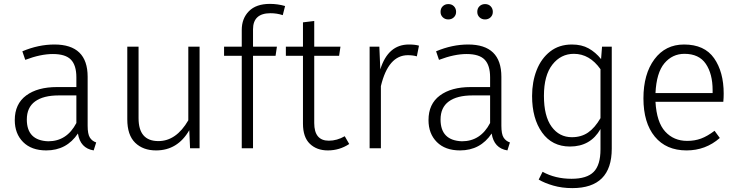

<svg xmlns="http://www.w3.org/2000/svg" viewBox="-20 -763 3802 988"><path d="M462 11Q393 0 381 -76Q323 11 218 11Q142 11 99 -32Q56 -75 56 -145Q56 -228 114.5 -271.5Q173 -315 273 -315H373V-365Q373 -427 345 -456Q317 -485 252 -485Q189 -485 110 -455L95 -499Q178 -534 260 -534Q431 -534 431 -368V-116Q431 -73 442.5 -55Q454 -37 475 -30ZM228 -36Q324 -36 373 -130V-272H282Q203 -272 160.5 -241Q118 -210 118 -148Q118 -40 228 -36Z M783 11Q716 11 675.5 -28.5Q635 -68 635 -149V-523H693V-155Q693 -37 795 -37Q887 -37 949 -144V-523H1007V0H958L954 -93Q894 11 783 11Z M1282 0H1224V-476H1133V-523H1224V-609Q1224 -668 1261 -705.5Q1298 -743 1369 -743Q1409 -743 1447 -732L1435 -685Q1405 -695 1372 -695Q1282 -695 1282 -612V-523H1405L1398 -476H1282Z M1667 11Q1610 11 1574.5 -23Q1539 -57 1539 -127V-476H1451V-523H1539V-648L1597 -655V-523H1732L1725 -476H1597V-130Q1597 -39 1672 -39Q1714 -39 1754 -62L1777 -22Q1727 11 1667 11Z M1940 0H1882V-523H1932L1937 -406Q1977 -534 2084 -534Q2116 -534 2136 -528L2125 -473Q2104 -479 2079 -479Q1978 -479 1940 -320Z M2591 11Q2522 0 2510 -76Q2452 11 2347 11Q2271 11 2228 -32Q2185 -75 2185 -145Q2185 -228 2243.5 -271.5Q2302 -315 2402 -315H2502V-365Q2502 -427 2474 -456Q2446 -485 2381 -485Q2318 -485 2239 -455L2224 -499Q2307 -534 2389 -534Q2560 -534 2560 -368V-116Q2560 -73 2571.5 -55Q2583 -37 2604 -30ZM2357 -36Q2453 -36 2502 -130V-272H2411Q2332 -272 2289.5 -241Q2247 -210 2247 -148Q2247 -40 2357 -36ZM2287 -663Q2270 -663 2258.5 -674Q2247 -685 2247 -702Q2247 -720 2258.5 -731Q2270 -742 2287 -742Q2305 -742 2316 -730.5Q2327 -719 2327 -702Q2327 -685 2315.5 -674Q2304 -663 2287 -663ZM2476 -663Q2459 -663 2447.5 -674Q2436 -685 2436 -702Q2436 -720 2447.5 -731Q2459 -742 2476 -742Q2494 -742 2505 -730.5Q2516 -719 2516 -702Q2516 -685 2504.5 -674Q2493 -663 2476 -663Z M2925 205Q2872 205 2827 192Q2782 179 2752 161L2772 121Q2837 157 2921 157Q3000 157 3035 121.5Q3070 86 3070 6V-99Q3019 -9 2913 -9Q2821 -9 2769.5 -81Q2718 -153 2718 -269Q2718 -342 2741.5 -402Q2765 -462 2811 -498Q2857 -534 2923 -534Q2973 -534 3009 -514Q3045 -494 3073 -459L3078 -523H3128V2Q3128 205 2925 205ZM2923 -57Q2971 -57 3006 -81Q3041 -105 3070 -155V-407Q3014 -486 2933 -486Q2866 -486 2822.5 -430.5Q2779 -375 2779 -270Q2779 -165 2818.5 -111Q2858 -57 2923 -57Z M3513 11Q3408 11 3349.5 -60Q3291 -131 3291 -257Q3291 -382 3347.5 -458Q3404 -534 3500 -534Q3605 -534 3654.5 -463.5Q3704 -393 3704 -281Q3704 -259 3702 -239H3353Q3359 -134 3403 -86Q3447 -38 3516 -38Q3555 -38 3587.5 -50Q3620 -62 3657 -90L3684 -53Q3611 11 3513 11ZM3647 -284V-299Q3647 -383 3612 -434.5Q3577 -486 3502 -486Q3440 -486 3399 -437.5Q3358 -389 3353 -284Z"/></svg>

Font: Trujillo Light
Style: Regular
Weight: 300
Designer: Fira Sans original fonts by bBox Type GmbH, Carrois Corporate GbR, & Edenspiekermann AG / Changes by Cristiano Sobral
Foundry: Fira Sans original fonts by bBox Type GmbH, Carrois Corporate GbR, & Edenspiekermann AG / Changes by Cristiano Sobral
Version: Version 4.301;July 28, 2020;FontCreator 13.0.0.2655 64-bit